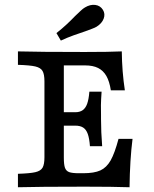

<svg xmlns="http://www.w3.org/2000/svg" viewBox="-20 -787 649 807"><path d="M166.8 -125.8V-445.2Q166.8 -475 158.8 -488.7Q150.9 -502.4 128.4 -507.7Q105.9 -512.9 55.4 -514.5V-571Q142.1 -568.5 335.9 -568.5Q439.7 -568.5 491.9 -571Q492.8 -485.7 504.8 -407.3H445.9Q440.1 -444.9 427.1 -467.7Q414 -490.4 392.3 -501.3Q370.5 -512.1 337.9 -512.1H248.3V-124.6Q248.3 -95.3 253 -81.9Q257.8 -68.4 270.7 -63.6Q283.7 -58.9 311.9 -58.9H329.8Q376 -58.9 402 -70.8Q427.9 -82.7 445 -112.7Q462 -142.8 478.2 -203.4H537.1Q525.9 -115.8 524.5 0Q454.8 -2.4 335.9 -2.4Q142.1 -2.4 55.4 0V-56.5Q106 -58.1 128.5 -63.3Q151 -68.5 158.9 -82.2Q166.8 -95.9 166.8 -125.8ZM224.1 -315.3H333.6V-258.9H224.1ZM296.3 -258.9V-315.3Q315.4 -315.3 327.6 -323.9Q339.8 -332.6 346.5 -351.2Q353.1 -369.8 355.6 -401.6H407Q404.6 -367.7 404.2 -344.8Q403.8 -321.8 404.6 -304V-287.1Q404.6 -232.9 409.4 -172.6H358Q355.6 -205.2 349 -223.8Q342.4 -242.4 329.7 -250.7Q317.1 -258.9 296.3 -258.9ZM338.6 -655.5Q353.2 -661 366.2 -665.8Q379.3 -670.6 386.1 -674.8Q408.5 -688.9 415.8 -708.7Q423.1 -728.5 412.7 -745.5Q401.5 -763.6 380.3 -766.3Q359.1 -769 336.9 -755.6Q329.2 -751.3 318.7 -741.4Q308.2 -731.4 295.8 -719.7Q279.6 -702.7 260.6 -685Q241.7 -667.3 217.2 -647.9L235.8 -616.4Q263.5 -629.3 289.8 -638.7Q316 -648.1 338.6 -655.5Z"/></svg>

Font: Playfair Micro SmCond SmLight
Style: Regular
Weight: 360
Width: 4
Designer: Claus Eggers Sørensen
Foundry: Claus Eggers Sørensen
Version: Version 2.100;Glyphs 3.2 (3219)